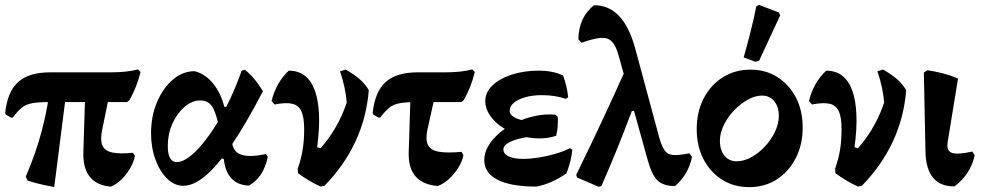

<svg xmlns="http://www.w3.org/2000/svg" viewBox="-20 -759 4040 791"><path d="M25.3 -274.5 3.2 -287.5 1.3 -294.5Q10.8 -381.8 55.2 -421.4Q99.6 -461 186.7 -461H436.5Q503.1 -461 548.7 -473L558.9 -462.3Q551.1 -429.8 539.7 -401.5Q528.4 -373.1 513.5 -346.4L503.1 -338.5H183.5Q139.1 -338.5 113.3 -333.9Q87.5 -329.3 70.5 -315.8Q53.4 -302.3 32.3 -274.5ZM203.5 11.2Q175.3 6.5 148.2 0.2Q121 -6.1 93.3 -15.2L86.1 -31.5Q168.8 -220.7 189.2 -424.5L258.2 -418.9ZM436.4 9.9Q378.2 5 349.7 -30.9Q321.3 -66.7 323.4 -131.8L332.4 -417.8H440.4L400.3 -220.9Q392.5 -182.1 401.8 -159.9Q411.1 -137.7 441.8 -130.9Q472.5 -124.1 527.3 -129.6L536 -117.2Q531.4 -91.3 515.8 -65Q500.2 -38.8 479.3 -18.7Q458.4 1.3 436.4 9.9Z M734.9 6.4Q698.8 6.4 668.8 -22.9Q638.7 -52.1 620.5 -101.5Q602.3 -150.9 602.3 -209.6Q602.3 -280.4 626.8 -338.2Q651.2 -395.9 691.9 -430.8Q732.6 -465.7 781.6 -465.7Q825 -454.9 857.4 -415.5Q889.9 -376.2 904 -319.1L966.5 -319.6L886.3 -212.3Q875.2 -279.8 858.5 -312.5Q841.8 -345.2 804.9 -345.2Q771.1 -345.2 740.2 -318.7Q709.3 -292.1 690.2 -249.4Q671.2 -206.6 671.2 -157.8Q671.2 -91.2 709 -91.2Q730.4 -91.2 757.5 -110.9Q784.6 -130.5 814 -166Q843.4 -201.5 872.7 -248.8Q902 -296 928.4 -352.2Q954.8 -408.3 975.5 -468L988.9 -471.7Q1010.8 -454.1 1028.4 -432.8Q1046.1 -411.6 1063.1 -382.9Q994.6 -251.1 936.1 -164.6Q877.6 -78.2 827.9 -35.9Q778.2 6.4 734.9 6.4ZM1005.4 5.7Q960 3.7 933.9 -23.7Q907.7 -51.2 902.2 -102.9L879.6 -114L936.5 -219.4L935.5 -191.2Q933.5 -140.3 967.3 -124.4Q1001.1 -108.5 1075.7 -124.4L1083.3 -112.8Q1066 -28.3 1005.4 5.7Z M1300.5 9.5Q1275.1 -2.2 1253 -15.4Q1230.9 -28.5 1207.7 -45.6L1206.3 -63.2Q1280.3 -116.9 1330.5 -185.3Q1380.7 -253.6 1408.5 -336.5Q1406.2 -366.4 1399.1 -399.6Q1392 -432.9 1380.8 -465.2L1404 -472.5Q1439.6 -452.3 1462.1 -432.5Q1484.5 -412.7 1499.4 -387.4Q1490.2 -274.5 1444.4 -176.1Q1398.6 -77.6 1316.7 6.5ZM1206.3 -63.2Q1220.6 -104 1226.9 -142.3Q1233.1 -180.7 1233.1 -227Q1233.1 -274.6 1222.1 -299.7Q1211 -324.8 1184.7 -331.3Q1158.5 -337.8 1111.3 -328.6L1098.8 -342.6Q1107.6 -379.8 1125.6 -411.7Q1143.5 -443.6 1169.8 -467.9Q1208.6 -467.9 1235.4 -447.4Q1262.2 -426.8 1276.9 -386.8Q1291.5 -346.8 1294.2 -288.1Q1296.9 -229.3 1286.5 -152.5L1330.2 -139.5Z M1783.3 7.3Q1721.5 2.3 1691.4 -33.1Q1661.2 -68.5 1663.9 -134.1L1672.9 -421H1784.3L1740.7 -223.6Q1732.3 -183.8 1743 -161.9Q1753.6 -140 1787.5 -134Q1821.4 -128 1881.5 -133.4L1889.1 -119.9Q1884.5 -94 1868.2 -68Q1851.9 -42 1829.6 -21.6Q1807.2 -1.3 1783.3 7.3ZM1539.3 -274.5 1517.2 -287.5 1515.3 -294.5Q1524.8 -381.8 1569.2 -421.4Q1613.6 -461 1700.7 -461H1813.7Q1880.2 -461 1925.8 -473L1936.1 -462.3Q1928.3 -429.8 1916.9 -401.5Q1905.5 -373.1 1890.6 -346.4L1880.3 -338.5H1697.5Q1653.1 -338.5 1627.3 -333.9Q1601.5 -329.3 1584.5 -315.8Q1567.4 -302.3 1546.3 -274.5Z M2190.6 9.7Q2084 9.7 2029.6 -18.5Q1975.1 -46.8 1975.1 -99.2Q1975.1 -129.4 1992 -158.1Q2009 -186.7 2038.3 -211.7Q2067.5 -236.7 2105.3 -254.5Q2143.1 -272.4 2184.8 -281.3Q2226.5 -290.1 2268.1 -286.6L2278 -277.8Q2278.9 -259.1 2277.6 -239.7Q2276.3 -220.4 2271.3 -199.8Q2228.4 -201.7 2189.4 -198.5Q2150.4 -195.4 2119.9 -187.8Q2089.3 -180.3 2071.6 -168.9Q2053.8 -157.5 2053.8 -143.5Q2053.8 -125 2075.9 -114.7Q2098.1 -104.4 2134.5 -104.4Q2164.5 -104.4 2198.5 -109.8Q2232.5 -115.1 2266.6 -124.8Q2300.6 -134.6 2328.3 -148.5L2337.6 -141.8Q2335.7 -118.2 2329.6 -94Q2323.4 -69.7 2313.6 -44.7Q2286.1 -25.5 2254.8 -11.1Q2223.5 3.3 2190.6 9.7ZM2201.1 -188.8Q2159.2 -188.8 2119.6 -201.4Q2080 -213.9 2048.4 -235.1Q2016.8 -256.3 1998 -284.3Q1979.2 -312.4 1979.2 -342.4Q1979.2 -379 2009 -407.3Q2038.8 -435.6 2089.1 -451.8Q2139.4 -468 2200.2 -468Q2227.1 -468 2252 -463.3Q2277 -458.6 2299.8 -448.1Q2307.9 -425.9 2313.1 -403.8Q2318.4 -381.8 2320.7 -358.6L2311.3 -351.6Q2268.4 -367 2211.5 -367Q2175.2 -367 2145 -358.7Q2114.9 -350.3 2097.4 -336Q2079.9 -321.6 2079.9 -301.7Q2079.9 -281.5 2114 -268.9Q2148.1 -256.2 2207.1 -254.6L2271.3 -199.8Q2254.2 -193.8 2237.1 -191.3Q2220 -188.8 2201.1 -188.8Z M2760.8 7.5Q2713.3 7.5 2689.3 -15.2Q2665.4 -37.9 2648.8 -98.1L2528.1 -532Q2517.1 -571.4 2500.4 -588.2Q2483.8 -605.1 2454.5 -602.8Q2425.3 -600.5 2375.6 -582.7L2362.7 -597.1Q2364.3 -687.4 2427.1 -737.5Q2488.5 -737.5 2530.6 -693.1Q2572.8 -648.6 2596.8 -559.7L2695.5 -193.9Q2706.1 -156.5 2718.1 -139.3Q2730 -122 2753.4 -120.3Q2776.8 -118.7 2819.7 -127.4L2830.9 -112.8Q2823.7 -76.1 2805.5 -45.3Q2787.2 -14.4 2760.8 7.5ZM2446.5 10.5 2357.4 -27.8 2353.8 -38.5Q2412.8 -159.3 2462.5 -265.5Q2512.1 -371.6 2556 -470.1L2626.3 -301.6H2583.2Q2549.7 -212.3 2518.5 -136.1Q2487.2 -59.9 2457.7 7.4Z M3066.2 12Q3003.8 12 2955 -18.6Q2906.2 -49.3 2878.3 -103.2Q2850.3 -157.2 2850.3 -226.8Q2850.3 -297.8 2878.7 -353.1Q2907.2 -408.5 2957.5 -440.3Q3007.8 -472.1 3071.9 -472.1Q3134.4 -472.1 3182.6 -441.5Q3230.9 -410.9 3258.9 -357.4Q3286.9 -303.9 3286.9 -233.3Q3286.9 -163.3 3258.4 -107.7Q3230 -52.1 3180.4 -20Q3130.8 12 3066.2 12ZM3014.7 -94.5Q3044.3 -94.5 3075 -111.2Q3105.6 -127.9 3131.2 -155.3Q3156.9 -182.7 3172.7 -216Q3188.6 -249.2 3188.6 -281.4Q3188.6 -318.9 3169.7 -342Q3150.9 -365.2 3119.3 -365.2Q3090.7 -365.2 3060.4 -348.3Q3030 -331.3 3004.1 -304.2Q2978.2 -277 2962.1 -244Q2945.9 -211 2945.9 -178.8Q2945.9 -140.3 2964.8 -117.4Q2983.6 -94.5 3014.7 -94.5ZM3091.9 -504.7 3043.7 -522.3Q3058.7 -575 3071.9 -627.4Q3085.1 -679.8 3096.1 -733.5L3107.4 -738.6L3188.8 -707.7L3194.1 -695.4L3107.2 -508.5Z M3514.5 9.5Q3489.1 -2.2 3467 -15.4Q3444.9 -28.5 3421.7 -45.6L3420.3 -63.2Q3494.3 -116.9 3544.5 -185.3Q3594.7 -253.6 3622.5 -336.5Q3620.2 -366.4 3613.1 -399.6Q3606 -432.9 3594.8 -465.2L3618 -472.5Q3653.6 -452.3 3676.1 -432.5Q3698.5 -412.7 3713.4 -387.4Q3704.2 -274.5 3658.4 -176.1Q3612.6 -77.6 3530.7 6.5ZM3420.3 -63.2Q3434.6 -104 3440.9 -142.3Q3447.1 -180.7 3447.1 -227Q3447.1 -274.6 3436.1 -299.7Q3425 -324.8 3398.7 -331.3Q3372.5 -337.8 3325.3 -328.6L3312.8 -342.6Q3321.6 -379.8 3339.6 -411.7Q3357.5 -443.6 3383.8 -467.9Q3422.6 -467.9 3449.4 -447.4Q3476.2 -426.8 3490.9 -386.8Q3505.5 -346.8 3508.2 -288.1Q3510.9 -229.3 3500.5 -152.5L3544.2 -139.5Z M3912 9.1Q3796.1 9.1 3792.8 -133.2L3786.1 -460.1L3800.5 -469.7Q3833.9 -464.7 3865.2 -456.6Q3896.5 -448.5 3926.9 -435.7L3883.9 -171.9Q3878.9 -136.8 3902.4 -129Q3925.8 -121.3 3985.6 -134.6L3995.6 -119.4Q3978.3 -40.5 3912 9.1Z"/></svg>

Font: Alegreya
Style: Regular
Weight: 400
Designer: Juan Pablo del Peral
Foundry: Huerta Tipografica
Version: Version 2.009